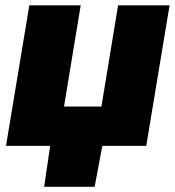

<svg xmlns="http://www.w3.org/2000/svg" viewBox="-20 -556 669 732"><path d="M2.9 0 91.8 -535.6H287.6L224.1 -149.9H366.7L430.2 -535.6H626.5L537.6 0ZM148.4 156.2 175.8 -31.2H376L340.8 156.2Z"/></svg>

Font: Inter 20pt Black
Style: Italic
Weight: 900
Italic angle: -9.3988°
Version: Version 4.001;git-66647c0bb